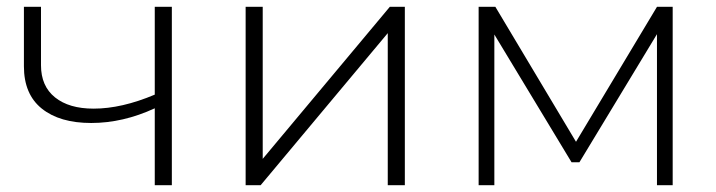

<svg xmlns="http://www.w3.org/2000/svg" viewBox="-20 -542 2097 562"><path d="M433 -225Q340 -182 247 -182Q155 -182 102.5 -224Q50 -266 50 -348V-522H100V-351Q100 -290 141 -257Q182 -224 254 -224Q336 -224 433 -265V-522H483V0H433Z M699 -522H749V-77L1121 -522H1165V0H1115V-445L743 0H699Z M1381 -522H1430L1666 -127L1903 -522H1949V0H1903V-442L1676 -67H1653L1427 -441V0H1381Z"/></svg>

Font: Goldbeck Next Light
Style: Regular
Weight: 300
Designer: Julieta Ulanovsky
Foundry: Julieta Ulanovsky
Version: Version 7.200